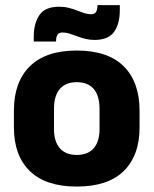

<svg xmlns="http://www.w3.org/2000/svg" viewBox="-20 -699 587 734"><path d="M273.4 14.2Q154.7 14.2 93.9 -45.2Q33.2 -104.6 33.2 -211.9V-276.5Q33.2 -385.4 94.1 -445.6Q155 -505.8 273.4 -505.8Q392.2 -505.8 452.9 -445.6Q513.5 -385.4 513.5 -276.5V-211.9Q513.5 -104.6 453 -45.2Q392.6 14.2 273.4 14.2ZM273.4 -106.7Q316.2 -106.7 338.3 -132.3Q360.5 -157.9 360.5 -205.5V-283.2Q360.5 -332.8 338.3 -358.9Q316.2 -384.9 273.4 -384.9Q231 -384.9 208.7 -358.9Q186.4 -332.8 186.4 -283.2V-205.5Q186.4 -157.9 208.7 -132.3Q231 -106.7 273.4 -106.7ZM341 -546.3Q323 -546.3 306.2 -550.5Q289.4 -554.7 274.2 -560.6Q258.9 -566.4 245.3 -570.6Q231.6 -574.8 220 -574.8Q205.8 -574.8 200.2 -566.9Q194.6 -558.9 194.3 -542.6V-540.1H109.1V-559.2Q109.1 -609.7 130.7 -641.5Q152.3 -673.3 206.3 -673.3Q225.8 -673.3 242.8 -669Q259.8 -664.7 274.6 -658.9Q289.4 -653.1 302.6 -648.8Q315.9 -644.6 327.5 -644.6Q341.5 -644.6 346.8 -652.8Q352.2 -661 352.5 -677V-679.4H438V-659.2Q438 -608.5 416.3 -577.4Q394.5 -546.3 341 -546.3Z"/></svg>

Font: Anek Gujarati Medium
Style: Regular
Weight: 500
Designer: Mrunmayee Ghaisas (Gujarati), Yesha Goshar (Latin)
Foundry: Ek Type
Version: Version 1.003